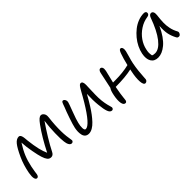

<svg xmlns="http://www.w3.org/2000/svg" viewBox="127 -1420 2319 2319"><g transform="rotate(-45 1286.5 -260.5)"><path d="M82 -61Q62.5 -61 54.7 -89.1Q46.9 -117.2 57.1 -176.8Q78.6 -291 121.1 -383.8Q168.9 -488.3 204.1 -531.2Q239.3 -574.2 278.8 -574.2Q285.2 -574.2 290.3 -572Q295.4 -569.8 299.3 -564.9Q303.2 -560.1 306.2 -554.9Q309.1 -549.8 311.3 -541.5Q313.5 -533.2 314.9 -526.9Q316.4 -520.5 317.4 -510.3Q318.4 -500 319.1 -493.9Q319.8 -487.8 320.6 -477.5Q321.3 -467.3 321.8 -462.9Q342.8 -278.8 384.8 -192.9Q473.1 -368.7 564 -494.1Q594.2 -535.6 613.8 -551.8Q633.3 -567.9 649.9 -567.9Q668.9 -567.9 683.1 -551.8Q693.8 -541 698.7 -525.1Q703.6 -509.3 700.2 -480Q685.1 -359.9 687 -255.9Q687.5 -211.4 692.1 -171.4Q696.8 -131.3 700.7 -110.6Q704.6 -89.8 704.1 -85.9Q701.7 -75.2 694.3 -68.6Q687 -62 675.8 -62Q655.3 -62 641.6 -85.2Q627.9 -108.4 624 -146Q617.2 -191.9 619.4 -292.5Q621.6 -393.1 634.8 -488.8Q581.5 -412.1 525.6 -320.6Q469.7 -229 433.1 -155.8Q414.6 -119.1 381.8 -119.1Q351.6 -119.1 333.5 -141.8Q315.4 -164.6 301.8 -208Q288.6 -248 272.2 -335.4Q255.9 -422.9 252 -499Q203.6 -423.8 176.3 -357.9Q148.9 -292 131.8 -210Q125 -178.7 119.1 -138.9Q113.3 -99.1 112.8 -95.2Q105 -61 82 -61Z M905.8 2Q876 2 857.4 -13.7Q838.9 -29.3 832.8 -55.4Q826.7 -81.5 827.1 -109.6Q827.6 -137.7 834 -168.9Q842.3 -210.4 872.6 -298.8Q902.8 -387.2 921.9 -432.1Q924.8 -439.5 928.5 -450.4Q932.1 -461.4 934.3 -466.8Q936.5 -472.2 939.5 -479.7Q942.4 -487.3 944.6 -491Q946.8 -494.6 949.7 -498.3Q952.6 -502 955.8 -503.4Q959 -504.9 962.9 -504.9Q978.5 -504.9 989.5 -487.3Q1000.5 -469.7 996.1 -445.8Q993.2 -430.2 954.3 -328.1Q915.5 -226.1 905.8 -182.1Q894 -137.2 896.2 -101.1Q898.4 -64.9 918 -64.9Q985.8 -64.9 1129.9 -304.2Q1147.9 -333.5 1167.7 -368.9Q1187.5 -404.3 1199 -425Q1210.4 -445.8 1222.7 -465.3Q1234.9 -484.9 1244.6 -493.4Q1254.4 -502 1264.2 -502Q1296.9 -502 1296.9 -443.8Q1296.9 -427.7 1293.7 -347.4Q1290.5 -267.1 1292 -224.1Q1293.9 -169.9 1302.5 -125.7Q1311 -81.5 1318.6 -58.1Q1326.2 -34.7 1326.2 -27.8Q1326.2 -15.6 1318.8 -7.3Q1311.5 1 1300.8 1Q1270.5 1 1254.6 -41.5Q1238.8 -84 1231 -168Q1222.2 -250 1227.1 -356.9Q1187.5 -284.2 1147 -220.2Q1117.7 -173.8 1090.6 -137.7Q1063.5 -101.6 1032 -68.1Q1000.5 -34.7 968.3 -16.4Q936 2 905.8 2Z M1479 53.2Q1447.8 53.2 1439.2 7.3Q1430.7 -38.6 1445.8 -115.2Q1458.5 -182.1 1479 -208Q1493.7 -275.4 1522.9 -415Q1526.4 -435.5 1536.1 -448.2Q1545.9 -460.9 1557.6 -460.9Q1575.7 -460.9 1584.2 -443.1Q1592.8 -425.3 1585.9 -390.1Q1583 -375.5 1546.9 -230H1577.6Q1716.8 -230 1818.8 -255.9Q1841.3 -349.6 1861.8 -405.8Q1879.4 -458 1898.9 -458Q1917.5 -458 1924.3 -438Q1931.2 -418 1924.8 -388.2Q1920.4 -366.7 1904.1 -312.3Q1887.7 -257.8 1881.8 -226.1Q1870.6 -170.4 1864.7 -114.3Q1858.9 -58.1 1857.2 -21.5Q1855.5 15.1 1854 22.9Q1851.1 36.6 1840.8 44.9Q1830.6 53.2 1818.8 53.2Q1789.6 53.2 1784.9 -10.3Q1780.3 -73.7 1799.8 -166Q1804.7 -190.4 1805.7 -194.8Q1697.8 -169.9 1532.7 -169.9Q1530.8 -163.6 1528.8 -150.9Q1521 -112.3 1515.4 -73.2Q1509.8 -34.2 1506.8 -5.9Q1503.9 22.5 1502.9 28.8Q1500.5 39.6 1494.1 46.4Q1487.8 53.2 1479 53.2Z M2147.5 -56.2Q2082.5 -56.2 2054.7 -103Q2026.9 -149.9 2042.5 -229Q2051.8 -275.9 2075.2 -323.7Q2098.6 -371.6 2133.5 -413.6Q2168.5 -455.6 2210.2 -488.5Q2252 -521.5 2301.8 -540.8Q2351.6 -560.1 2400.9 -560.1Q2419.4 -560.1 2429 -551Q2438.5 -542 2435.5 -525.9Q2430.7 -501.5 2399.4 -497.1Q2329.6 -487.3 2267.8 -447Q2206.1 -406.7 2166.3 -349.4Q2126.5 -292 2113.8 -229Q2107.4 -201.2 2106.9 -180.9Q2106.4 -160.6 2111.8 -129.9Q2126 -120.1 2156.7 -120.1Q2225.1 -120.1 2294.2 -208.3Q2363.3 -296.4 2422.9 -462.9Q2437 -500 2463.9 -500Q2483.4 -500 2492.7 -481.9Q2502 -463.9 2498.5 -434.1Q2489.7 -357.9 2488.5 -311Q2487.3 -264.2 2497.6 -214.1Q2507.8 -164.1 2533.7 -117.2Q2543.9 -100.1 2532.7 -79.6Q2521.5 -59.1 2503.4 -59.1Q2490.2 -59.1 2483.2 -64Q2476.1 -68.8 2470.7 -80.1Q2444.3 -129.4 2432.9 -181.4Q2421.4 -233.4 2426.8 -317.9Q2396.5 -249.5 2359.9 -197.8Q2323.2 -146 2286.6 -115.7Q2250 -85.4 2215.1 -70.8Q2180.2 -56.2 2147.5 -56.2Z"/></g></svg>

Font: Shantell Sans Bouncy
Style: Italic
Weight: 300
Italic angle: -11.31°
Designer: Stephen Nixon, Anya Danilova, Shantell Martin
Foundry: Arrow Type
Version: Version 1.006;[9816181b4]